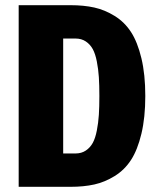

<svg xmlns="http://www.w3.org/2000/svg" viewBox="-20 -720 610 740"><path d="M52 0V-700H252Q303 -700 343.5 -691Q384 -682 422 -658.5Q460 -635 485 -596.5Q510 -558 525 -495.5Q540 -433 540 -350Q540 -267 525 -204.5Q510 -142 485 -103.5Q460 -65 422 -41.5Q384 -18 343.5 -9Q303 0 252 0ZM223.5 -128.5H271Q294 -128.5 310.8 -139.8Q327.5 -151 337.5 -169.2Q347.5 -187.5 353.2 -217Q359 -246.5 361 -277.5Q363 -308.5 363 -350Q363 -391.5 361 -422.5Q359 -453.5 353.2 -483Q347.5 -512.5 337.5 -530.8Q327.5 -549 310.8 -560.2Q294 -571.5 271 -571.5H223.5Z"/></svg>

Font: League Mono Narrow ExtraBold
Style: Regular
Weight: 800
Width: 3
Designer: Tyler Finck
Foundry: The League of Moveable Type / Tyler Finck
Version: Version 2.210